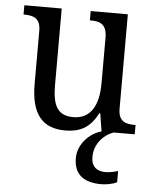

<svg xmlns="http://www.w3.org/2000/svg" viewBox="-54 -582 697 865"><g transform="rotate(5 294.5 -149.5)"><path d="M252 10C313 10 363 -8 400 -81H404L417 0C364 14 312 66 312 130C312 205 359 237 436 237C456 237 488 232 507 222V171C485 178 466 181 449 181C412 181 386 162 386 118C386 55 432 13 472 0H567V-42H564C524 -42 489 -50 489 -109V-536H321V-494H324C365 -494 398 -485 398 -422V-216C398 -118 364 -53 284 -53C211 -53 190 -101 190 -190V-536H21V-494H24C65 -494 98 -485 98 -427V-186C98 -49 152 10 252 10Z"/></g></svg>

Font: Noto Serif Bengali SemiCondensed
Style: Regular
Weight: 400
Width: 4
Designer: Juan Bruce, Universal Thirst, Indian Type Foundry and the Monotype Design Team.
Foundry: Monotype Imaging Inc.
Version: Version 2.003